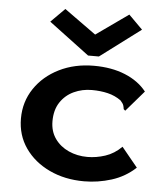

<svg xmlns="http://www.w3.org/2000/svg" viewBox="-52 -754 704 813"><g transform="rotate(5 300.0 -348.0)"><path d="M335 12Q253 12 187.5 -19Q122 -50 84 -104.5Q46 -159 46 -230Q46 -301 84 -357.5Q122 -414 187.5 -446.5Q253 -479 335 -479Q410 -479 467.5 -455.5Q525 -432 559 -389L490 -309L483 -301L476 -307Q475 -316 472.5 -323.5Q470 -331 459 -343Q434 -361 403 -368.5Q372 -376 335 -376Q294 -376 258.5 -359.5Q223 -343 201.5 -310.5Q180 -278 180 -230Q180 -187 202 -156Q224 -125 260.5 -108.5Q297 -92 340 -92Q378 -92 416 -104.5Q454 -117 485 -148L553 -65Q509 -24 451.5 -6Q394 12 335 12ZM193 -708 328 -611 465 -708 524 -649 352 -520H306L134 -649Z"/></g></svg>

Font: Inconsolata Expanded ExtraBold
Style: Regular
Weight: 800
Width: 7
Monospace: yes
Designer: Raph Levien, Cyreal, Brenton Simpson
Foundry: Raph Levien, Cyreal, Google
Version: Version 3.001; ttfautohint (v1.8.2.53-6de2)